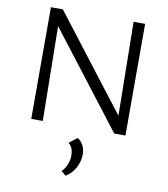

<svg xmlns="http://www.w3.org/2000/svg" viewBox="-100 -741 973 1114"><g transform="rotate(10 387.0 -184.0)"><path d="M664 -658V0H598L169 -557L177 0H109V-658H179L604 -106L596 -658ZM335 268Q354 248 364.5 222Q375 196 375 171Q375 120 346 99L394 62Q439 92 439 153Q439 193 418.5 230.5Q398 268 363 290Z"/></g></svg>

Font: Ysabeau
Style: Regular
Weight: 400
Designer: Christian Thalmann (Catharsis Fonts)
Version: Version 0.003